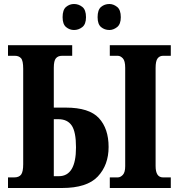

<svg xmlns="http://www.w3.org/2000/svg" viewBox="-20 -940 886 960"><path d="M527 -790Q547 -790 565.5 -804.5Q584 -819 584 -854Q584 -891 565.5 -905.5Q547 -920 527 -920Q503 -920 485.5 -905.5Q468 -891 468 -854Q468 -819 485.5 -804.5Q503 -790 527 -790ZM350 -790Q373 -790 391.5 -804.5Q410 -819 410 -854Q410 -891 391.5 -905.5Q373 -920 350 -920Q328 -920 310.5 -905.5Q293 -891 293 -854Q293 -819 310.5 -804.5Q328 -790 350 -790ZM20 0H290Q415 0 469 -57.5Q523 -115 523 -205Q523 -297 474.5 -349.5Q426 -402 309 -402H249V-601Q249 -636 259.5 -648.5Q270 -661 290 -661H341V-714H20V-661H55Q74 -661 85 -649Q96 -637 96 -596V-119Q96 -81 85.5 -67Q75 -53 51 -53H20ZM529 0H834V-53H795Q758 -53 758 -110V-600Q758 -635 768 -648Q778 -661 795 -661H834V-714H529V-661H569Q582 -661 594 -648.5Q606 -636 606 -601V-109Q606 -78 594 -65.5Q582 -53 569 -53H529ZM249 -59V-344H272Q317 -344 338.5 -312.5Q360 -281 360 -203Q360 -59 274 -59Z"/></svg>

Font: Noto Serif ExtraCondensed Extra
Style: Regular
Weight: 800
Width: 3
Designer: Monotype Design Team
Foundry: Monotype Imaging Inc.
Version: Version 1.002